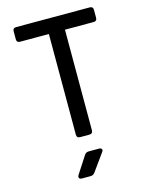

<svg xmlns="http://www.w3.org/2000/svg" viewBox="-140 -816 880 1141"><g transform="rotate(-15 300.0 -245.0)"><path d="M272 0Q251 0 251 -21V-640H74Q53 -640 53 -661V-709Q53 -730 74 -730H526Q547 -730 547 -709V-661Q547 -640 526 -640H350V-21Q350 0 328 0ZM218 240Q206 240 202 232.5Q198 225 205 214L273 109Q282 95 300 95H362Q375 95 379 102.5Q383 110 375 120L298 227Q288 240 272 240Z"/></g></svg>

Font: Pitagon Sans Mono Medium
Style: Regular
Weight: 500
Monospace: yes
Designer: Travis Tran
Foundry: Pitagon
Version: Version 1.001; ttfautohint (v1.8.4.7-5d5b);gftools[0.9.26]